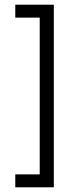

<svg xmlns="http://www.w3.org/2000/svg" viewBox="-20 -742 294 817"><path d="M45 55V0H149V-667H45V-722H209V55Z"/></svg>

Font: Epunda Slab Light
Style: Regular
Weight: 300
Designer: Simon Atzbach
Foundry: typofactur
Version: Version 1.102